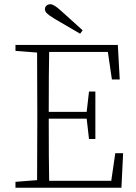

<svg xmlns="http://www.w3.org/2000/svg" viewBox="-20 -886 642 906"><path d="M358 -727 238 -797Q212 -813 202 -822.5Q192 -832 192 -843Q192 -853 199.5 -859.5Q207 -866 218 -866Q234 -866 267 -836L370 -743ZM524 -163H561L553 0H53V-28L155 -36Q156 -127 156 -310V-364Q156 -547 155 -638L53 -646V-674H536L545 -511H508L489 -641H212Q210 -552 210 -358H389L400 -454H430V-230H400L389 -326H210Q210 -123 212 -33H505Z"/></svg>

Font: TypoPRO Source Serif Pro
Style: Regular
Weight: 300
Designer: Frank Grießhammer
Foundry: Adobe Systems Incorporated
Version: Version 1.017;PS (version unavailable);hotconv 1.0.79;makeot